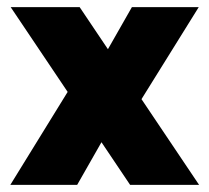

<svg xmlns="http://www.w3.org/2000/svg" viewBox="-20 -520 588 540"><path d="M346 0 10 -500H204L540 0ZM9 0 194 -300 299 -179 197 0ZM348 -193 249 -321 351 -500H539Z"/></svg>

Font: Changa
Style: Bold
Weight: 700
Designer: Eduardo Rodriguez Tunni
Foundry: Eduardo Rodriguez Tunni
Version: Version 3.002; ttfautohint (v1.8.2)